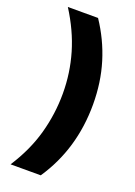

<svg xmlns="http://www.w3.org/2000/svg" viewBox="-162 -794 694 986"><g transform="rotate(20 185.5 -301.0)"><path d="M30 129Q98 24 128 -84Q158 -192 158 -304Q158 -416 127 -521.5Q96 -627 30 -731H195Q258 -637 290.5 -531Q323 -425 323 -304Q323 -61 195 129Z"/></g></svg>

Font: Wix Madefor Text ExtraBold
Style: Regular
Weight: 800
Designer: Dalton Maag Ltd
Foundry: Dalton Maag Ltd
Version: Version 3.100